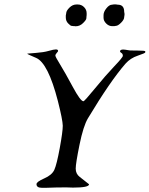

<svg xmlns="http://www.w3.org/2000/svg" viewBox="-20 -874 700 899"><path d="M385.3 -800.8 384.3 -788.1Q384.3 -781.2 369.1 -766.1Q354 -751 334.5 -751H333L331.1 -751.5H326.7Q319.3 -752.9 314.9 -752.9Q310.5 -752.9 299.3 -764.2Q288.1 -775.4 288.1 -792V-801.3L290 -812Q290 -823.2 304.9 -838.1Q319.8 -853 337.9 -853H344.2Q361.3 -853 373.5 -840.8Q385.7 -828.6 385.7 -812V-802.2ZM562.5 -801.8 561.5 -793.9Q561.5 -782.2 546.9 -767.6Q532.2 -752.9 522.5 -752.9L514.6 -751.5H505.4Q489.7 -751.5 477.3 -763.9Q464.8 -776.4 464.8 -790.5V-803.2Q464.8 -818.4 478.3 -835.2Q491.7 -852.1 504.9 -852.1L514.2 -853.5H522Q527.8 -852.1 531.2 -852.1Q561.5 -852.1 561.5 -818.8L563 -809.6V-803.2ZM252 -635.3Q252 -632.8 245.6 -626Q239.3 -619.1 239.3 -613.5Q239.3 -607.9 261.5 -572Q283.7 -536.1 320.3 -468Q356.9 -399.9 370.6 -399.9Q375.5 -399.9 425.3 -460.7Q475.1 -521.5 515.1 -563.5Q555.2 -605.5 555.2 -612.5Q555.2 -619.6 551.8 -623.5Q542 -629.9 542 -633.3Q542 -642.1 557.1 -642.1L567.9 -641.1L579.1 -639.2L589.8 -637.7Q594.7 -637.2 627.4 -637.2Q660.2 -637.2 660.2 -633.3V-628.9Q660.2 -625 625.5 -613.5Q590.8 -602.1 567.9 -576.2Q496.6 -494.6 391.6 -319.8Q370.1 -283.7 352.3 -196.3Q334.5 -108.9 334.5 -84.5Q334.5 -60.1 353 -45.9Q397 -11.7 397 -11.2Q397 4.4 321.8 4.4L289.6 3.4L242.2 3.9L193.8 5.4H176.8Q150.9 5.4 150.9 -11.7Q150.9 -22.9 187 -38.6Q223.1 -54.2 234.4 -78.9Q245.6 -103.5 259.8 -180.7Q273.9 -257.8 273.9 -285.2Q273.4 -312.5 251 -400.9Q205.1 -579.1 148.9 -603Q107.9 -620.6 107.9 -621.6L108.9 -623Q111.3 -623.5 147.9 -626.2Q184.6 -628.9 208 -635.7Q231.4 -642.6 241.7 -642.6Q252 -642.6 252 -635.3Z"/></svg>

Font: Averia Serif Libre Light
Style: Italic
Weight: 300
Italic angle: -8.5°
Version: Version 1.002